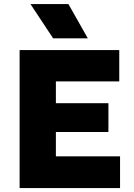

<svg xmlns="http://www.w3.org/2000/svg" viewBox="-20 -954 682 974"><path d="M79.5 0V-700H585V-541H263.5V-430.5H530V-284.5H263.5V-161H589V0ZM249.5 -759.5 134.5 -933.5H327L425.5 -759.5Z"/></svg>

Font: Geologica Roman ExtraBold
Style: Regular
Weight: 800
Designer: Sindre Bremnes, Frode Helland
Foundry: Monokrom Skriftforlag AS
Version: Version 1.010;gftools[0.9.28]